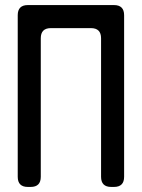

<svg xmlns="http://www.w3.org/2000/svg" viewBox="-20 -729 560 758"><path d="M90 9H101Q141 9 141 -31V-578Q141 -618 181 -618H339Q379 -618 379 -578V-31Q379 9 419 9H430Q470 9 470 -31V-669Q470 -709 430 -709H90Q50 -709 50 -669V-31Q50 9 90 9Z"/></svg>

Font: WDXL Lubrifont SC
Style: Regular
Weight: 400
Designer: [WDXL Lubrifont] Copyright 2020-2022 (c) NightFurySL2001, Skr-ZERO; [ZCOOL QingKe HuangYou] Copyright 2018-2022 (c) The 
Version: Version 2.001;hotconv 1.1.1;makeotfexe 2.6.0